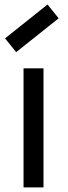

<svg xmlns="http://www.w3.org/2000/svg" viewBox="-20 -816 298 836"><path d="M50.3 -588.9 2 -648.9 187 -796.4 235.4 -736.3ZM82.5 0V-518.6H169.4V0Z"/></svg>

Font: Voltaire
Style: Regular
Weight: 400
Designer: Yvonne Schttler
Foundry: Yvonne Schttler
Version: Version 1.003